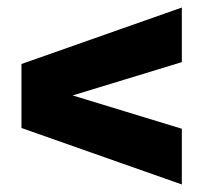

<svg xmlns="http://www.w3.org/2000/svg" viewBox="-20 -567 540 510"><path d="M463 -402 37 -272V-397L463 -547ZM463 -77 37 -227V-355L463 -225Z"/></svg>

Font: Blinker
Style: Regular
Weight: 400
Designer: Juergen Huber
Foundry: supertype
Version: 1.017